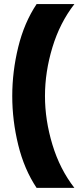

<svg xmlns="http://www.w3.org/2000/svg" viewBox="-20 -770 389 940"><path d="M159.2 149.9Q98.6 59.1 69.3 -60.3Q40 -179.7 40 -299.8Q40 -419.9 69.3 -539.6Q98.6 -659.2 159.2 -750H344.2Q272.9 -658.2 236.6 -538.1Q200.2 -418 200.2 -299.8Q200.2 -182.1 236.6 -62Q272.9 58.1 344.2 149.9Z"/></svg>

Font: TASA Explorer
Style: Regular
Weight: 900
Designer: Weizhong Zhang
Foundry: Local Remote
Version: Version 1.000;Glyphs 3.1.2 (3151)